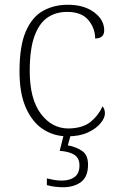

<svg xmlns="http://www.w3.org/2000/svg" viewBox="-20 -563 497 807"><path d="M264 10Q207 10 161.5 -19.5Q116 -49 89 -109.5Q62 -170 62 -263Q62 -370 88.5 -431Q115 -492 161 -517.5Q207 -543 265 -543Q333 -543 375.5 -511.5Q418 -480 418 -435Q418 -402 380 -401Q380 -444 351.5 -478.5Q323 -513 262 -513Q215 -513 180 -489.5Q145 -466 125 -411.5Q105 -357 105 -264Q105 -147 151.5 -85Q198 -23 268 -23Q328 -24 361 -51Q394 -78 411 -116Q421 -105 421 -86Q421 -68 403 -45.5Q385 -23 350 -6.5Q315 10 264 10ZM244 224Q229 224 212 222Q195 220 177 215V187Q195 191 209 193.5Q223 196 240 196Q273 196 293.5 181Q314 166 314 132Q314 102 293 88Q272 74 231 71L251 -9H281L265 48Q299 54 324.5 71Q350 88 350 129Q350 180 320.5 202Q291 224 244 224Z"/></svg>

Font: Noto Serif Tamil ExtraLight
Style: Italic
Weight: 200
Italic angle: -12°
Designer: Indian Type Foundry, Tom Grace, and the Monotype Design Team
Foundry: Monotype Imaging Inc.
Version: Version 2.003; ttfautohint (v1.8.4.7-5d5b)